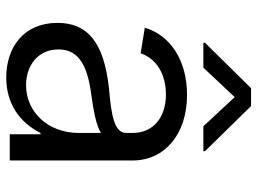

<svg xmlns="http://www.w3.org/2000/svg" viewBox="-122 -672 805 600"><g transform="rotate(90 280.0 -371.5)"><path d="M222 11C302 11 362 -30 395 -96H399V0H481V-384C481 -484 399 -554 276 -554C166 -554 89 -500 66 -422L146 -409C163 -459 212 -488 275 -488C348 -488 395 -447 395 -384V-364C395 -326 337 -317 255 -310C111 -294 51 -243 51 -149C51 -44 127 11 222 11ZM113 -605H191L283 -703L374 -605H452V-610L311 -754H255L113 -610ZM134 -152C134 -208 172 -242 277 -255C327 -262 371 -270 395 -285V-216C395 -118 328 -51 246 -51C182 -51 134 -90 134 -152Z"/></g></svg>

Font: Wafeq
Style: Regular
Weight: 400
Designer: Rasmus Andersson & Azza Alameddine
Foundry: Google & TypeTogether
Version: Version 3.000;FEAKit 1.0